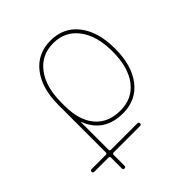

<svg xmlns="http://www.w3.org/2000/svg" viewBox="-259 -659 1008 1008"><g transform="rotate(-45 245.0 -155.0)"><path d="M92 -260V-235Q92 -128 141.5 -69Q191 -10 282 -10Q371 -10 421.5 -76Q472 -142 472 -260Q472 -375 421 -442.5Q370 -510 282 -510Q194 -510 143 -442.5Q92 -375 92 -260ZM-43 120Q-53 120 -53 110Q-53 100 -43 100H63Q72 100 72 91V-260Q72 -385 128.5 -457.5Q185 -530 282 -530Q379 -530 435.5 -457.5Q492 -385 492 -260Q492 -135 435.5 -62.5Q379 10 282 10Q142 10 94 -113Q94 -114 93 -114Q92 -114 92 -113V91Q92 100 101 100H297Q307 100 307 110Q307 120 297 120H101Q92 120 92 129V210Q92 220 82 220Q72 220 72 210V129Q72 120 63 120Z"/></g></svg>

Font: Rounded Mplus 1c Thin
Style: Regular
Weight: 250
Version: Version 1.059.20150529